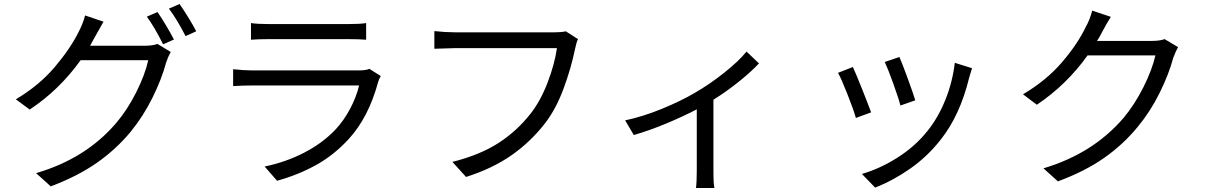

<svg xmlns="http://www.w3.org/2000/svg" viewBox="-20 -860 6020 957"><path d="M958 -704 905 -680Q862 -764 822 -817L875 -840Q896 -810 920.5 -770Q945 -730 958 -704ZM847 -663 793 -639Q750 -725 712 -777L765 -800Q784 -773 807.5 -733.5Q831 -694 847 -663ZM765 -641 831 -601Q817 -576 808 -548Q786 -466 740 -373Q694 -280 631 -203Q559 -116 463.5 -49Q368 18 233 69L160 3Q409 -70 560 -248Q616 -314 659.5 -401Q703 -488 719 -560H382Q274 -410 128 -314L59 -365Q175 -434 253 -526Q331 -618 373 -703Q381 -718 390.5 -741.5Q400 -765 404 -783L496 -752Q489 -741 452 -674Q445 -660 429 -632H700Q741 -632 765 -641Z M1321 -740H1714Q1775 -740 1805 -745V-662Q1769 -665 1713 -665H1321Q1271 -665 1231 -662V-745Q1264 -740 1321 -740ZM1865 -452Q1817 -275 1719 -168Q1645 -87 1555.5 -37.5Q1466 12 1361 41L1299 -30Q1405 -52 1496 -99Q1587 -146 1651 -213Q1694 -259 1725 -317.5Q1756 -376 1770 -434H1239Q1194 -434 1142 -431V-515Q1196 -509 1239 -509H1766Q1806 -509 1821 -517L1878 -481Q1868 -464 1865 -452Z M2846 -615Q2826 -518 2788.5 -417Q2751 -316 2697 -246Q2625 -153 2530 -86.5Q2435 -20 2303 22L2235 -53Q2373 -88 2465 -147.5Q2557 -207 2625 -294Q2675 -358 2710 -450Q2745 -542 2756 -620H2245Q2223 -620 2145 -617V-705Q2201 -699 2245 -699H2747Q2781 -699 2800 -704L2861 -665Q2853 -650 2846 -615Z M3536 -363V-9Q3536 58 3541 77H3449Q3453 47 3453 -9V-315Q3384 -279 3300 -244Q3216 -209 3139 -187L3096 -260Q3185 -279 3279 -317.5Q3373 -356 3443 -397Q3519 -441 3591 -498.5Q3663 -556 3701 -603L3763 -544Q3726 -504 3664 -454Q3602 -404 3536 -363Z M4542 -360 4468 -334Q4460 -367 4433 -442Q4406 -517 4390 -551L4463 -576Q4477 -544 4505 -467.5Q4533 -391 4542 -360ZM4810 -470Q4764 -283 4668 -163Q4603 -80 4517.5 -20Q4432 40 4342 75L4276 7Q4366 -19 4453.5 -74.5Q4541 -130 4601 -205Q4655 -271 4691.5 -361Q4728 -451 4739 -547L4825 -520Q4819 -501 4815.5 -489Q4812 -477 4810 -470ZM4322 -300 4246 -272Q4235 -312 4203.5 -391.5Q4172 -471 4157 -497L4231 -526Q4245 -496 4274 -423.5Q4303 -351 4322 -300Z M5828 -572Q5806 -490 5760 -397Q5714 -304 5651 -228Q5579 -140 5483.5 -73Q5388 -6 5253 44L5181 -21Q5427 -94 5580 -272Q5636 -339 5679.5 -426Q5723 -513 5739 -584H5401Q5296 -437 5148 -338L5079 -390Q5196 -459 5274.5 -551Q5353 -643 5393 -728Q5401 -741 5410 -764Q5419 -787 5424 -807L5517 -776Q5497 -745 5472 -698Q5462 -677 5448 -656H5720Q5761 -656 5785 -665L5852 -625Q5840 -604 5828 -572Z"/></svg>

Font: Noto Sans SC
Style: Regular
Weight: 400
Designer: Ryoko NISHIZUKA ____ (kana & ideographs); Paul D. Hunt (Latin, Greek & Cyrillic); Wenlong ZHANG ___ (bopomofo); Sandoll 
Foundry: Adobe Systems Incorporated
Version: Version 1.004